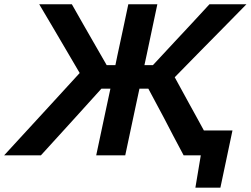

<svg xmlns="http://www.w3.org/2000/svg" viewBox="-50 -733 1184 906"><path d="M-30.5 0Q-1 -32 38.2 -74.8Q77.5 -117.5 118.8 -162.5Q160 -207.5 195.5 -246L326 -388.5L265 -492.5Q233 -547 200.8 -601.8Q168.5 -656.5 135 -713H289Q319 -660.5 341.8 -620Q364.5 -579.5 388 -539.5L453.5 -425.5H494.5L504.5 -474Q519.5 -542.5 531.2 -598.2Q543 -654 555.5 -713H692.5Q680 -653.5 668.2 -598.2Q656.5 -543 642 -474L631.5 -425.5H671.5L777 -539Q815.5 -580 852.8 -620.2Q890 -660.5 938.5 -713H1113Q1057 -656 1003.5 -601.5Q950 -547 896 -492.5L774.5 -368.5L841.5 -246Q857.5 -217 875.8 -183.8Q894 -150.5 912 -117.5H1047Q1040 -83.5 1032.5 -48.8Q1025 -14 1018 20Q1011 53 1004 86.2Q997 119.5 990 152.5H872L897.5 0H816.5Q790.5 -49 767.8 -91.8Q745 -134.5 723.5 -177L650 -314.5H608L590.5 -233Q576.5 -167 564.8 -112.2Q553 -57.5 541 0H404Q416 -57.5 427.8 -112.2Q439.5 -167 453.5 -233L471 -314.5H428.5L305.5 -178.5Q266.5 -135.5 227 -92.2Q187.5 -49 143 0Z"/></svg>

Font: Commissioner SemiBold
Style: Italic
Weight: 600
Italic angle: -12°
Designer: Kostas Bartsokas
Foundry: Kostas Bartsokas
Version: Version 1.000; ttfautohint (v1.8.3)